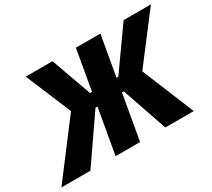

<svg xmlns="http://www.w3.org/2000/svg" viewBox="-174 -940 1305 1181"><g transform="rotate(-30 479.0 -350.0)"><path d="M-41 0H165L386 -320H400L344 0H518L574 -320H587L697 0H899L747 -370L999 -700H805L603 -415H590L640 -700H466L416 -415H402L300 -700H110L245 -377Z"/></g></svg>

Font: Fixel Display ExtraBold
Style: Italic
Weight: 800
Italic angle: -10°
Designer: AlfaBravo + MacPaw
Foundry: Kyrylo Tkachov, Marchela Mozhyna, Serhii Makarenko, Maria Weinstein, Zakhar Kryvoshyya
Version: Version 1.210;Glyphs 3.2 (3217)